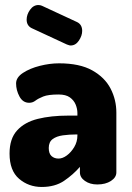

<svg xmlns="http://www.w3.org/2000/svg" viewBox="-20 -734 524 764"><path d="M146 10Q94 10 56 -22.5Q18 -55 18 -123Q18 -182 48 -215Q78 -248 130.5 -261Q183 -274 252 -274H288V-284Q288 -301 281 -318Q274 -335 258 -346.5Q242 -358 213 -358Q172 -358 152 -350Q132 -342 121 -333.5Q110 -325 96 -325Q71 -325 57.5 -350Q44 -375 44 -402Q44 -426 71.5 -444Q99 -462 138.5 -472Q178 -482 215 -482Q297 -482 347 -454Q397 -426 420 -381.5Q443 -337 443 -286V-48Q443 -28 421.5 -14Q400 0 367 0Q338 0 318 -14Q298 -28 298 -48V-70Q271 -39 235 -14.5Q199 10 146 10ZM213 -103Q229 -103 246 -115.5Q263 -128 275.5 -149Q288 -170 288 -195V-199H284Q256 -199 230.5 -195.5Q205 -192 189.5 -180.5Q174 -169 174 -145Q174 -123 185 -113Q196 -103 213 -103ZM261 -553Q257 -553 253.5 -554.5Q250 -556 246 -557L106 -622Q86 -632 86 -656Q86 -676 99.5 -695Q113 -714 133 -714Q140 -714 147 -711L287 -646Q307 -636 307 -611Q307 -592 294 -572.5Q281 -553 261 -553Z"/></svg>

Font: Dosis ExtraLight ExtraBold
Style: Regular
Weight: 800
Version: Version 3.001; ttfautohint (v1.8.2)